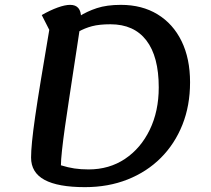

<svg xmlns="http://www.w3.org/2000/svg" viewBox="-20 -746 868 791"><path d="M330 25Q219 25 163.5 -5Q108 -35 108 -97Q108 -122 112 -163Q116 -204 125 -266.5Q134 -329 148.5 -417Q163 -505 183 -623L152 -684Q187 -704 217.5 -715Q248 -726 269 -726Q314 -726 314 -673Q314 -665 309.5 -633Q305 -601 297.5 -553.5Q290 -506 281.5 -449Q273 -392 264 -333.5Q255 -275 247.5 -222Q240 -169 235.5 -127.5Q231 -86 231 -65Q260 -56 286.5 -52Q313 -48 345 -48Q430 -48 495 -91.5Q560 -135 597 -211.5Q634 -288 634 -386Q634 -513 583 -579.5Q532 -646 435 -646Q389 -646 359 -638Q329 -630 303.5 -615.5Q278 -601 244 -581L238 -632Q273 -657 305.5 -678Q338 -699 379 -712.5Q420 -726 478 -726Q565 -726 629 -687Q693 -648 728 -576.5Q763 -505 763 -407Q763 -311 731.5 -232Q700 -153 642.5 -95.5Q585 -38 505.5 -6.5Q426 25 330 25Z"/></svg>

Font: Lemonada
Style: Regular
Weight: 400
Designer: Mohamed Gaber (Arabic), Eduardo Tunni (Latin)
Foundry: Kief Type Foundry
Version: Version 4.005